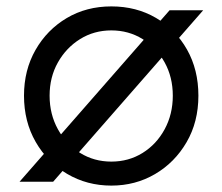

<svg xmlns="http://www.w3.org/2000/svg" viewBox="-20 -568 695 600"><path d="M41 0 510 -536H615L146 0ZM55 -269Q55 -349 91 -412Q127 -475 188.5 -511.5Q250 -548 328 -548Q406 -548 467.5 -512Q529 -476 564.5 -413Q600 -350 600 -269Q600 -187 563 -123.5Q526 -60 464.5 -24Q403 12 328 12Q252 12 190 -24.5Q128 -61 91.5 -124.5Q55 -188 55 -269ZM520 -269Q520 -327 494.5 -373Q469 -419 425.5 -446Q382 -473 328 -473Q274 -473 230.5 -446Q187 -419 161 -373Q135 -327 135 -269Q135 -211 161 -164Q187 -117 230.5 -90Q274 -63 328 -63Q382 -63 425.5 -90Q469 -117 494.5 -164Q520 -211 520 -269Z"/></svg>

Font: Kosmopol Plus Jakarta Sans
Style: Regular
Weight: 400
Designer: Gumpita Rahayu
Foundry: Tokotype
Version: Version 2.006